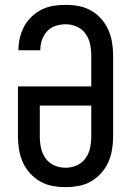

<svg xmlns="http://www.w3.org/2000/svg" viewBox="-20 -763 540 791"><path d="M250 8Q223 8 196 3Q169 -2 145.5 -15.5Q122 -29 103.5 -49.5Q85 -70 74 -94.5Q63 -119 58.5 -146Q54 -173 54 -200V-407H356V-535Q356 -559 351 -582Q346 -605 332 -624.5Q318 -644 296 -653.5Q274 -663 251 -663Q230 -663 209.5 -656.5Q189 -650 174.5 -634.5Q160 -619 153 -598.5Q146 -578 146 -557V-556H56V-558Q56 -583 62 -608Q68 -633 80 -655Q92 -677 111 -695Q130 -713 152.5 -724Q175 -735 200 -739Q225 -743 251 -743Q278 -743 304.5 -738Q331 -733 355 -719.5Q379 -706 397 -685.5Q415 -665 426 -640.5Q437 -616 441.5 -589Q446 -562 446 -535V-200Q446 -173 441.5 -146Q437 -119 426 -94.5Q415 -70 396.5 -49.5Q378 -29 354.5 -15.5Q331 -2 304 3Q277 8 250 8ZM250 -72Q274 -72 296 -81.5Q318 -91 332 -110.5Q346 -130 351 -153Q356 -176 356 -200V-328H144V-200Q144 -176 149 -153Q154 -130 168 -110.5Q182 -91 204 -81.5Q226 -72 250 -72Z"/></svg>

Font: Iosevka SS10 Medium
Style: Regular
Weight: 500
Monospace: yes
Designer: Belleve Invis
Foundry: Belleve Invis
Version: Version 28.0.6; ttfautohint (v1.8.4)